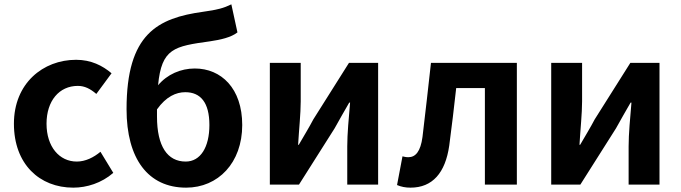

<svg xmlns="http://www.w3.org/2000/svg" viewBox="-20 -849 3132 883"><path d="M317 14C379 14 447 -7 501 -54L442 -151C411 -125 373 -106 333 -106C253 -106 194 -174 194 -280C194 -385 252 -454 338 -454C369 -454 395 -441 423 -417L493 -512C452 -547 399 -574 330 -574C178 -574 44 -466 44 -280C44 -94 162 14 317 14Z M836 14C983 14 1094 -100 1094 -274C1094 -443 997 -534 876 -534C811 -534 749 -507 707 -457C723 -627 781 -636 946 -659C994 -666 1043 -677 1072 -700L1044 -829C1009 -812 981 -804 915 -795C705 -766 562 -694 562 -347C562 -119 661 14 836 14ZM702 -313V-346C744 -405 790 -425 832 -425C902 -425 943 -378 943 -274C943 -172 902 -106 834 -106C750 -106 702 -176 702 -313Z M1221 0H1355L1519 -259C1537 -292 1567 -344 1586 -377H1590C1584 -307 1577 -233 1577 -176V0H1719V-560H1585L1421 -300C1404 -267 1373 -216 1354 -183H1351C1355 -252 1363 -327 1363 -383V-560H1221Z M1868 14C1969 14 2028 -54 2046 -179C2058 -267 2068 -356 2078 -444H2210V0H2357V-560H1962C1949 -446 1937 -332 1923 -219C1914 -152 1891 -126 1858 -126C1847 -126 1839 -128 1831 -130L1806 2C1825 10 1844 14 1868 14Z M2515 0H2649L2813 -259C2831 -292 2861 -344 2880 -377H2884C2878 -307 2871 -233 2871 -176V0H3013V-560H2879L2715 -300C2698 -267 2667 -216 2648 -183H2645C2649 -252 2657 -327 2657 -383V-560H2515Z"/></svg>

Font: Noto Sans JP
Style: Bold
Weight: 700
Designer: Ryoko NISHIZUKA  (kana, bopomofo & ideographs); Paul D. Hunt (Latin, Greek & Cyrillic); Sandoll Communications , Soo-you
Foundry: Adobe
Version: Version 2.002;hotconv 1.0.116;makeotfexe 2.5.65601